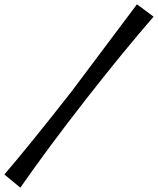

<svg xmlns="http://www.w3.org/2000/svg" viewBox="-57 -771 734 893"><path d="M-36.7 40.6Q82.2 -98.3 274 -343.1L580 -750.9L657.3 -693.6Q509.6 -523.2 336.1 -300.7Q167.4 -84.4 37.6 101.8Z"/></svg>

Font: Wabroye
Style: Medium
Weight: 500
Designer: gluk
Foundry: gluk
Version: Version 0.14